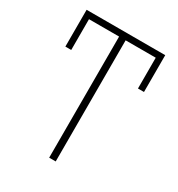

<svg xmlns="http://www.w3.org/2000/svg" viewBox="-180 -877 922 994"><g transform="rotate(30 281.5 -380.0)"><path d="M262 0H301V-724H481V-540H517V-760H47V-540H82V-724H262Z"/></g></svg>

Font: Noto Sans Mono SemiCondensed ExtraLight
Style: Regular
Weight: 200
Width: 4
Designer: Monotype Design Team
Foundry: Monotype Imaging Inc.
Version: Version 2.014